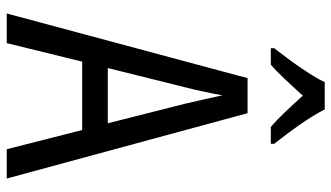

<svg xmlns="http://www.w3.org/2000/svg" viewBox="-227 -757 984 570"><g transform="rotate(90 265.0 -472.0)"><path d="M123 -794V-784H172C199 -807 232 -844 264 -879C296 -844 327 -809 357 -784H407V-794C373 -837 327 -899 305 -944H224C203 -900 159 -840 123 -794ZM20 0H108L163 -224H366L423 0H510L316 -715H212ZM239 -529C247 -560 257 -606 263 -640C270 -606 281 -561 288 -529L346 -300H182Z"/></g></svg>

Font: Noto Sans Mono Condensed
Style: Regular
Weight: 400
Width: 3
Designer: Monotype Design Team
Foundry: Monotype Imaging Inc.
Version: Version 2.014